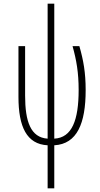

<svg xmlns="http://www.w3.org/2000/svg" viewBox="-20 -780 540 1040"><path d="M238 7V240H274V7C398 0 444 -112 444 -292C444 -387 432 -453 410 -530H373C394 -455 406 -387 406 -293C406 -129 370 -34 274 -29V-760H238V-29C146 -35 116 -122 116 -262V-530H80V-255C80 -94 124 1 238 7Z"/></svg>

Font: Noto Sans Mono ExtraCondensed ExtraLight
Style: Regular
Weight: 200
Width: 2
Designer: Monotype Design Team
Foundry: Monotype Imaging Inc.
Version: Version 2.014